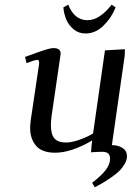

<svg xmlns="http://www.w3.org/2000/svg" viewBox="-20 -651 580 827"><path d="M87.9 -405.8Q151.9 -429.2 174.6 -436.5Q197.3 -443.8 210.9 -443.8Q241.2 -443.8 241.2 -419.9Q241.2 -418.9 238.8 -401.9L202.1 -150.9Q199.2 -128.4 199.2 -111.8Q199.2 -71.8 214.8 -54.4Q230.5 -37.1 264.2 -37.1Q289.6 -37.1 324.5 -49.8Q359.4 -62.5 380.9 -76.2L432.1 -434.1L518.1 -439L517.1 -411.1L461.9 -25.9Q489.3 -25.9 508.1 -13.4Q526.9 -1 526.9 22Q526.9 38.6 516.6 55.9Q506.3 73.2 492.7 86.4Q479 99.6 457.5 114.3Q436 128.9 421.9 137.2Q407.7 145.5 388.2 155.8L377 136.2Q417.5 105 435.8 80.6Q454.1 56.2 454.1 32.2Q454.1 2.9 421.9 2.9Q400.9 2.9 372.1 4.9L374 -20L377 -45.9Q286.6 6.8 217.8 6.8Q160.6 6.8 135.3 -23.2Q109.9 -53.2 109.9 -99.1Q109.9 -114.7 112.8 -136.2L147.9 -372.1Q150.9 -393.1 141.1 -393.1Q129.9 -393.1 94.2 -378.9ZM252.9 -619.1 273.9 -630.9Q300.3 -564 356.9 -564Q408.7 -564 460.9 -630.9L478 -619.1Q460.4 -574.7 426 -540.8Q391.6 -506.8 348.1 -506.8Q318.4 -506.8 296.9 -524.9Q275.4 -543 265.4 -567.1Q255.4 -591.3 252.9 -619.1Z"/></svg>

Font: Dehuti Alt
Style: Bold-Italic
Weight: 700
Version: Version 1.2